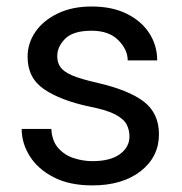

<svg xmlns="http://www.w3.org/2000/svg" viewBox="-20 -558 556 588"><path d="M376.5 -140.1Q376.5 -159.7 367.9 -176.5Q359.4 -193.4 333.3 -207.3Q307.1 -221.2 254.9 -231.4Q166.5 -250 115.5 -284.4Q64.5 -318.8 64.5 -383.8Q64.5 -425.8 88.6 -460.7Q112.8 -495.6 157 -516.8Q201.2 -538.1 260.3 -538.1Q323.7 -538.1 368.7 -515.6Q413.6 -493.2 437.5 -455.8Q461.4 -418.5 461.4 -373H371.1Q371.1 -405.8 342.5 -434.8Q314 -463.9 260.3 -463.9Q204.1 -463.9 179.7 -439.5Q155.3 -415 155.3 -386.2Q155.3 -366.7 165 -352.5Q174.8 -338.4 200.9 -327.1Q227.1 -315.9 276.9 -304.7Q374.5 -282.2 420.7 -246.6Q466.8 -210.9 466.8 -147Q466.8 -77.6 410.9 -33.9Q355 9.8 262.7 9.8Q192.9 9.8 144.5 -15.1Q96.2 -40 71.3 -79.6Q46.4 -119.1 46.4 -163.1H137.2Q139.2 -126 158.7 -104.2Q178.2 -82.5 206.5 -73.5Q234.9 -64.5 262.7 -64.5Q317.9 -64.5 347.2 -85.9Q376.5 -107.4 376.5 -140.1Z"/></svg>

Font: Vazirmatn UI
Style: Regular
Weight: 400
Designer: Saber Rastikerdar
Foundry: Saber Rastikerdar
Version: Version 33.003